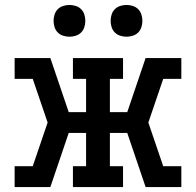

<svg xmlns="http://www.w3.org/2000/svg" viewBox="-20 -754 790 774"><path d="M39 0V-84H112L172 -260L112 -436H39V-520H183L257 -302H327V-436H274V-520H476V-436H423V-302H493L567 -520H711V-436H638L578 -260L638 -84H711V0H567L493 -218H423V-84H476V0H274V-84H327V-218H257L183 0ZM490 -606Q477 -606 464.5 -610Q452 -614 443 -623Q434 -632 430 -644.5Q426 -657 426 -670Q426 -683 430 -695.5Q434 -708 443 -717Q452 -726 464.5 -730Q477 -734 490 -734Q503 -734 515.5 -730Q528 -726 537 -717Q546 -708 550 -695.5Q554 -683 554 -670Q554 -657 550 -644.5Q546 -632 537 -623Q528 -614 515.5 -610Q503 -606 490 -606ZM260 -606Q247 -606 234.5 -610Q222 -614 213 -623Q204 -632 200 -644.5Q196 -657 196 -670Q196 -683 200 -695.5Q204 -708 213 -717Q222 -726 234.5 -730Q247 -734 260 -734Q273 -734 285.5 -730Q298 -726 307 -717Q316 -708 320 -695.5Q324 -683 324 -670Q324 -657 320 -644.5Q316 -632 307 -623Q298 -614 285.5 -610Q273 -606 260 -606Z"/></svg>

Font: Iosevka Etoile Medium
Style: Regular
Weight: 500
Designer: Belleve Invis
Foundry: Belleve Invis
Version: Version 22.1.2; ttfautohint (v1.8.4)